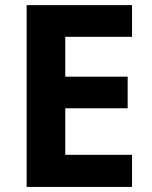

<svg xmlns="http://www.w3.org/2000/svg" viewBox="-20 -734 596 754"><path d="M84.7 0V-713.9H498.5V-589.4H236.3V-432.9H481.3V-308.8H236.3V-126H498.5V0Z"/></svg>

Font: Nokora
Style: Regular
Weight: 400
Designer: Danh Hong
Foundry: Danh Hong
Version: Version 9.000